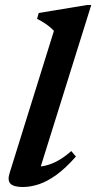

<svg xmlns="http://www.w3.org/2000/svg" viewBox="-20 -737 386 769"><path d="M196 -613.5Q187.5 -622.5 177.2 -630.8Q167 -639 154.8 -646.8Q142.5 -654.5 128.5 -661.5L135 -685L329 -717H345.5L133.5 -39L114.5 -70Q139 -68 163.5 -74Q188 -80 213.5 -94.2Q239 -108.5 265.5 -132L284 -110Q243.5 -64 206.8 -37.2Q170 -10.5 136.2 0.8Q102.5 12 71 12Q35.5 12 22.2 -1Q9 -14 18.5 -44Z"/></svg>

Font: Newsreader 16pt 16pt SemiBold
Style: Italic
Weight: 600
Italic angle: -17°
Version: Version 1.003